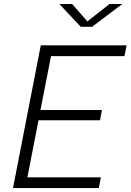

<svg xmlns="http://www.w3.org/2000/svg" viewBox="-20 -962 668 982"><path d="M46.5 0H485.5L496 -55H120L177 -347H491.5L501.5 -399.5H187L241 -675H616.5L627.5 -730H188.5ZM283.5 -941.5H349L427 -852.5L540 -941.5H605.5L451 -825H393Z"/></svg>

Font: Monaspace Neon ExtraLight
Style: Italic
Weight: 200
Italic angle: -11°
Designer: Riley Cran & the Lettermatic Team
Foundry: Lettermatic
Version: Version 1.200 (Monaspace Neon)